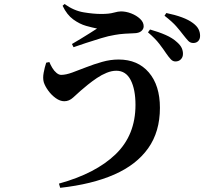

<svg xmlns="http://www.w3.org/2000/svg" viewBox="-20 -840 1040 938"><path d="M792.1 -578.8Q778.2 -599.8 758.2 -625.9Q738.2 -652 702.9 -682L713 -695.9Q754.9 -684.2 789.1 -669.2Q823.4 -654.2 846 -632.9Q862 -618.5 868.1 -604.6Q874.1 -590.7 873.8 -576.4Q873.8 -560.8 863.5 -550.2Q853.1 -539.6 836.8 -539.8Q824.3 -539.8 814.4 -550.4Q804.4 -561 792.1 -578.8ZM874.2 -670.9Q860.5 -689 841.6 -710.9Q822.7 -732.8 783.7 -763.2L792.6 -776.4Q835.2 -767.7 868.6 -755.4Q902 -743 922.7 -727.3Q942 -712.9 949.7 -697.7Q957.5 -682.5 957.5 -665Q957.5 -648.9 948.4 -639.4Q939.4 -629.9 923.8 -629.9Q909.2 -630.1 899.1 -641Q889 -651.9 874.2 -670.9ZM221.1 -536.9Q226.7 -523 235.6 -508.2Q244.4 -493.5 256.1 -483.8Q267.8 -474.2 278.8 -474.2Q301.6 -474.2 332.8 -485.6Q364 -497 401.5 -511.7Q438.9 -526.4 479.3 -537.8Q519.6 -549.2 559.6 -549.2Q653.1 -549.2 707.2 -486Q761.3 -422.8 761.3 -313.2Q761.3 -196.5 703.9 -115.7Q646.5 -34.9 538 12.8Q429.5 60.4 274.1 77.6L268 57Q446.9 7.7 544.4 -86Q641.9 -179.6 641.9 -327.6Q641.9 -403.3 618.5 -448.8Q595.1 -494.4 548.1 -494.4Q525.7 -494.4 501.3 -484.5Q476.8 -474.6 453.4 -458.8Q430 -443 409.4 -426.4Q388.7 -409.9 374 -396.8Q357.3 -381.9 337.5 -363.7Q317.7 -345.4 294.1 -345.4Q273.5 -345.4 252.3 -360.6Q231.1 -375.8 215.5 -397.6Q199.8 -419.3 193.8 -438.4Q188.3 -458.5 193.4 -485.1Q198.4 -511.7 205.7 -533.8ZM285.8 -811.8 295.2 -820.4Q341 -787.7 388.6 -779.8Q436.2 -771.8 474.6 -771.8Q512.9 -771.8 535.2 -778.1Q557.5 -784.3 570.9 -784.3Q595.7 -784.3 621.1 -774.4Q646.6 -764.5 664.3 -748Q681.9 -731.5 681.9 -711.7Q681.9 -697.9 670 -687.8Q658.2 -677.8 633.5 -677.5Q616.9 -677.2 589.8 -675.3Q562.8 -673.5 541 -669.4Q510.7 -664.6 473 -653.1Q435.3 -641.5 399.4 -629.8Q363.6 -618.2 339.3 -609.4L331.5 -625Q352 -637 375.1 -650.9Q398.1 -664.8 419.2 -678.2Q440.2 -691.6 454.2 -700.6Q432.2 -704.8 400.7 -713.6Q369.3 -722.4 338.1 -744.9Q307 -767.4 285.8 -811.8Z"/></svg>

Font: Noto Serif KR
Style: Regular
Weight: 200
Designer: Ryoko NISHIZUKA 西塚涼子 (kana & ideographs); Frank Grießhammer (Latin, Greek & Cyrillic); Wenlong ZHANG 张文龙 (bopomofo); San
Foundry: Adobe
Version: Version 2.001;hotconv 1.1.0;makeotfexe 2.6.0